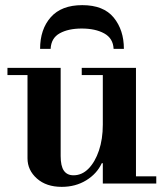

<svg xmlns="http://www.w3.org/2000/svg" viewBox="-20 -714 639 747"><path d="M220 13Q160 13 123.5 -19.5Q87 -52 87 -98V-435H216V-107Q216 -68 228.5 -50Q241 -32 266 -32Q299 -32 324.5 -58Q350 -84 365 -128.5Q380 -173 380 -229L400 -79H376Q357 -38 315.5 -12.5Q274 13 220 13ZM380 0V-28H588V0ZM9 -422V-450H216V-422ZM380 -15V-435H509V-15ZM298 -422V-450H509V-422ZM136 -524Q136 -600 177.5 -647Q219 -694 300 -694Q383 -694 422.5 -645.5Q462 -597 462 -524H422Q420 -565 385.5 -584Q351 -603 298 -603Q246 -603 212.5 -584.5Q179 -566 177 -524Z"/></svg>

Font: Libre Bodoni SemiBold
Style: Regular
Weight: 600
Designer: Pablo Impallari, Rodrigo Fuenzalida
Foundry: Impallari Type
Version: Version 2.005;gftools[0.9.23]